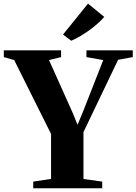

<svg xmlns="http://www.w3.org/2000/svg" viewBox="-40 -1014 734 1034"><path d="M235 -50.5V-292.5L36.5 -690.5L-19.5 -706.5V-743H289V-706.5L224 -690.5L352 -405L377.5 -342L404 -405L516 -690.5L425.5 -706.5V-743H675V-706.5L596 -692L409.5 -302.5V-50L510.5 -36V0H139V-36ZM343 -795 299.5 -828 434 -994.5 521.5 -923Q506.5 -905.5 486 -887.2Q465.5 -869 442 -852Q418.5 -835 393.8 -820.2Q369 -805.5 344.5 -795Z"/></svg>

Font: Merriweather 96pt ExtraBold
Style: Regular
Weight: 800
Version: Version 2.100